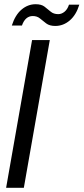

<svg xmlns="http://www.w3.org/2000/svg" viewBox="-20 -890 396 910"><path d="M9 0 132 -700H216L93 0ZM36 -769Q52 -819 82 -844.5Q112 -870 149 -870Q176 -870 191 -858.5Q206 -847 220 -835Q234 -823 256 -823Q272 -823 286 -834.5Q300 -846 307 -868H356Q341 -819 310.5 -793Q280 -767 242 -767Q215 -767 199 -779Q183 -791 169.5 -802.5Q156 -814 135 -814Q118 -814 105 -803Q92 -792 84 -769Z"/></svg>

Font: DM Sans 36pt
Style: Italic
Weight: 400
Italic angle: -10°
Designer: Colophon Foundry, Jonny Pinhorn
Foundry: Colophon Foundry
Version: Version 4.004;gftools[0.9.30]